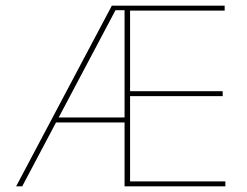

<svg xmlns="http://www.w3.org/2000/svg" viewBox="-20 -659 875 679"><path d="M37 0 375.5 -639H426V-623H388.5L58.5 0ZM172.5 -226V-243.5H427V-226ZM427 0V-17.5H777V0ZM420.5 0V-639H440V0ZM430.5 -319V-336.5H767.5V-319ZM426 -621.5V-639H774.5V-621.5Z"/></svg>

Font: Anek Bangla Medium Thin
Style: Regular
Weight: 250
Version: Version 1.003